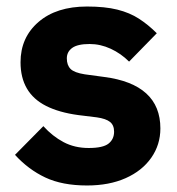

<svg xmlns="http://www.w3.org/2000/svg" viewBox="-20 -557 544 589"><path d="M247 12Q171 12 119 -12.5Q67 -37 26 -82L113 -170Q141 -139 175 -121Q209 -103 252 -103Q296 -103 313 -116.5Q330 -130 330 -153Q330 -173 317.5 -183Q305 -193 277 -197L220 -204Q161 -212 121.5 -232Q82 -252 62.5 -285.5Q43 -319 43 -366Q43 -442 98 -489.5Q153 -537 247 -537Q302 -537 340 -527.5Q378 -518 406.5 -499.5Q435 -481 461 -455L376 -368Q351 -393 319.5 -407.5Q288 -422 255 -422Q218 -422 201.5 -410Q185 -398 185 -378Q185 -357 196.5 -345.5Q208 -334 240 -329L299 -321Q385 -310 428.5 -270.5Q472 -231 472 -163Q472 -113 444 -73Q416 -33 365.5 -10.5Q315 12 247 12Z"/></svg>

Font: IBM Plex Sans
Style: Bold
Weight: 700
Designer: Mike Abbink, Paul van der Laan, Pieter van Rosmalen
Foundry: Bold Monday
Version: Version 3.201